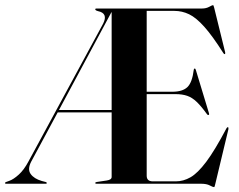

<svg xmlns="http://www.w3.org/2000/svg" viewBox="-36 -734 954 767"><path d="M410 -27V-285H194.5L88.5 -88Q73 -58 86.5 -39Q100 -20 131 -11L146.5 -7Q151 -5.5 151 -3Q151 0 147.5 0H-12.5Q-16 0 -16 -3Q-16 -5.5 -11.5 -7L1 -11.5Q18 -17.5 39 -36.5Q60 -55.5 78 -89.5L376 -639.5Q397 -681 355.5 -689.5Q344.5 -692.5 344.5 -697Q344.5 -700 349 -700H771Q787.5 -700 799.8 -706.8Q812 -713.5 815 -713.5Q817 -713.5 819.5 -703.5L863.5 -525Q864.5 -519 862 -518Q859.5 -517 856.5 -521.5Q812.5 -591 780 -627.2Q747.5 -663.5 719.5 -677Q691.5 -690.5 660.5 -690.5H550V-367.5H652Q693.5 -367.5 712.8 -386.2Q732 -405 738 -455Q738.5 -460 741.5 -460Q745 -460.5 746.5 -454L799 -281Q800.5 -276 797.5 -275Q794.5 -273.5 791.5 -277Q768.5 -309 750 -326.8Q731.5 -344.5 711.8 -351.2Q692 -358 665 -358H550V-32Q550 -9.5 574.5 -9.5H666.5Q696.5 -9.5 725 -25.8Q753.5 -42 787.8 -87.5Q822 -133 869 -222Q872 -226.5 874.5 -226Q877.5 -225 876.5 -218L823.5 3Q821.5 13.5 819 13.5Q814.5 13.5 802 6.8Q789.5 0 767 0H349Q344.5 0 344.5 -3Q344.5 -6 350.5 -7L390.5 -13Q410 -16 410 -27ZM409 -685 199.5 -294.5H410V-685Z"/></svg>

Font: Fraunces 144pt SemiBold
Style: Regular
Weight: 600
Version: Version 1.000;[0bf87f6ff]